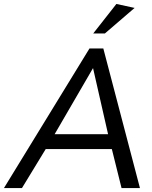

<svg xmlns="http://www.w3.org/2000/svg" viewBox="-72 -950 769 970"><path d="M493 -197 542 0H635L450 -705H380L-52 0H39L159 -197ZM398 -606 474 -272H204ZM399 -781H458L608 -910L516 -930Z"/></svg>

Font: Geom Light
Style: Italic
Weight: 300
Italic angle: -10°
Version: Version 1.102